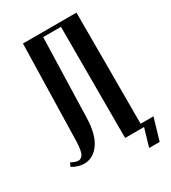

<svg xmlns="http://www.w3.org/2000/svg" viewBox="-200 -800 901 1010"><g transform="rotate(-30 250.5 -295.0)"><path d="M5 -34Q17 -27 28 -23Q39 -19 48 -19Q68 -20 77.5 -40Q87 -60 89 -108L103 -699H428V0H320V-675H212L198 -192Q195 -92 158.5 -41Q122 10 67 10Q31 10 -5 -12ZM403 109 435 0H422V-24H506L467 109Z"/></g></svg>

Font: Moniqa Extra Bold Narrow Heading
Style: Regular
Weight: 800
Width: 4
Designer: Rajesh Rajput
Foundry: Rajesh Rajput
Version: Version 1.000;December 15, 2022;FontCreator 14.0.0.2794 32-b